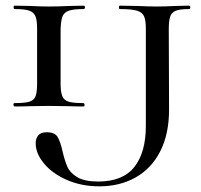

<svg xmlns="http://www.w3.org/2000/svg" viewBox="-20 -645 709 678"><path d="M32 -281Q68 -281 84 -286Q100 -291 105.5 -305Q111 -319 111 -350V-544Q111 -574 105 -588Q99 -602 83 -607.5Q67 -613 32 -613Q28 -613 28 -619Q28 -625 32 -625L85 -624Q127 -622 153 -622Q182 -622 228 -624L275 -625Q280 -625 280 -619Q280 -613 275 -613Q239 -613 222.5 -607Q206 -601 200.5 -586.5Q195 -572 194 -542V-350Q194 -320 200 -305.5Q206 -291 222 -286Q238 -281 274 -281Q278 -281 278.5 -275Q279 -269 275 -269Q243 -269 224 -270L151 -271L83 -270Q65 -269 33 -269Q28 -269 27.5 -275Q27 -281 32 -281ZM106 -139Q106 -157 115.5 -167.5Q125 -178 145 -178Q173 -178 183 -162Q193 -146 201 -110Q209 -76 218.5 -55Q228 -34 253.5 -19Q279 -4 327 -4Q414 -4 454.5 -55.5Q495 -107 495 -200V-544Q495 -574 488.5 -588Q482 -602 463 -607.5Q444 -613 403 -613Q400 -613 400 -619Q400 -625 403 -625L462 -624Q508 -622 535 -622Q560 -622 602 -624L647 -625Q652 -625 652 -619Q652 -613 647 -613Q615 -613 600.5 -607Q586 -601 581 -586.5Q576 -572 576 -542L577 -258Q577 -172 546 -111Q515 -50 459 -18.5Q403 13 331 13Q268 13 216.5 -9.5Q165 -32 135.5 -67.5Q106 -103 106 -139Z"/></svg>

Font: Cormorant Upright Medium
Style: Regular
Weight: 500
Designer: Christian Thalmann (Catharsis Fonts)
Foundry: Catharsis Fonts
Version: Version 3.302